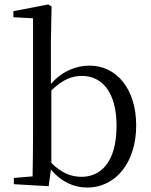

<svg xmlns="http://www.w3.org/2000/svg" viewBox="-20 -825 678 860"><path d="M370 15C501 15 590 -100 590 -263C590 -427 502 -531 381 -531C321 -531 259 -507 208 -449V-641L211 -796L196 -805L40 -775V-748L128 -743V-229C128 -174 127 -91 126 -35L42 -28V0L198 9L208 -66C256 -8 314 15 370 15ZM210 -420C263 -471 305 -485 347 -485C437 -485 502 -412 502 -262C502 -94 428 -33 345 -33C297 -33 255 -51 210 -95Z"/></svg>

Font: Noto Serif CJK KR
Style: Regular
Weight: 400
Designer: Ryoko NISHIZUKA 西塚涼子 (kana & ideographs); Frank Grießhammer (Latin, Greek & Cyrillic); Wenlong ZHANG 张文龙 (bopomofo); San
Foundry: Adobe
Version: Version 2.001;hotconv 1.1.0;makeotfexe 2.6.0